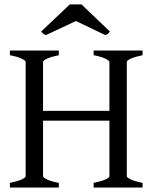

<svg xmlns="http://www.w3.org/2000/svg" viewBox="-20 -842 694 862"><path d="M24.4 0V-21Q57.6 -27.8 76.4 -35.9Q95.2 -43.9 95.2 -50.8V-564Q95.2 -569.8 77.4 -578.6Q59.6 -587.4 24.4 -594.2V-615.2H244.1V-594.2Q210.9 -587.4 192.1 -579.1Q173.3 -570.8 173.3 -564V-344.2H471.2V-564Q471.2 -569.8 453.4 -578.6Q435.5 -587.4 400.4 -594.2V-615.2H620.1V-594.2Q586.9 -587.4 568.1 -579.1Q549.3 -570.8 549.3 -564V-50.8Q549.3 -44.9 567.1 -36.4Q585 -27.8 620.1 -21V0H400.4V-21Q433.6 -27.8 452.4 -35.9Q471.2 -43.9 471.2 -50.8V-300.3H173.3V-50.8Q173.3 -44.9 190.9 -36.4Q208.5 -27.8 244.1 -21V0ZM473.6 -700.2Q467.8 -693.4 464.4 -690.2Q460.9 -687 452.6 -684.6L320.8 -747.6L186.5 -684.6Q182.6 -686 179.9 -687.3Q177.2 -688.5 175 -690.2Q172.9 -691.9 170.4 -694.3Q168 -696.8 164.6 -700.2L293.5 -822.3H345.7Z"/></svg>

Font: Akkhara
Style: Regular
Weight: 400
Designer: J. Victor Gaultney
Version: Version 1.00 June 13, 2006, initial release